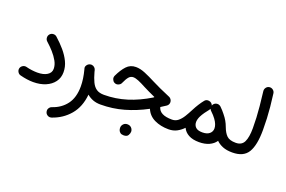

<svg xmlns="http://www.w3.org/2000/svg" viewBox="-113 -1033 2549 1712"><g transform="rotate(20 1161.0 -177.0)"><path d="M40.5 -31.2Q44.9 -49.3 61.3 -59.6Q77.6 -69.8 95.7 -65.9Q123 -58.6 151.9 -54.9Q180.7 -51.3 204.1 -51.3Q262.2 -51.3 296.6 -73Q331.1 -94.7 331.1 -132.3Q331.1 -168.5 310.8 -205.1Q290.5 -241.7 259.3 -276.6Q228 -311.5 193.8 -341.8Q179.7 -354.5 178.7 -373.8Q177.7 -393.1 189.9 -407.2Q202.6 -421.4 221.9 -422.6Q241.2 -423.8 255.4 -411.1Q302.2 -369.6 340.3 -325Q378.4 -280.3 401.1 -232.7Q423.8 -185.1 423.8 -133.8Q423.8 -80.6 394.8 -41.3Q365.7 -2 314.9 19.5Q264.2 41 198.2 41Q142.1 41 75.2 23.9Q57.1 20 46.9 3.4Q36.6 -13.2 40.5 -31.2Z M588.4 -226.1Q582 -243.7 593.3 -260.3Q604.5 -276.9 623 -281.2Q631.3 -283.2 639.2 -282.2Q653.8 -280.3 664.3 -270.5Q674.8 -260.7 678.2 -248Q680.2 -239.7 682.1 -231.4Q696.8 -177.2 714.4 -140.9Q731.9 -104.5 759 -86.2Q786.1 -67.9 830.6 -67.9H831.1Q850.1 -67.9 863.5 -54.4Q877 -41 877 -22Q877 -2.9 863.5 10.5Q850.1 23.9 831.1 23.9H830.6Q790.5 23.9 758.5 11.7Q726.6 -0.5 701.2 -22.5Q689.9 96.2 625.2 172.6Q560.5 249 461.9 282.2Q441.4 288.6 424.8 278.8Q408.2 269 403.3 252.4Q397 231 407 215.1Q417 199.2 432.1 194.3Q515.6 166.5 563.7 102.1Q611.8 37.6 611.8 -68.4Q611.8 -137.7 589.8 -221.2Q589.4 -223.6 588.4 -226.1Z M1015.6 -398.9Q1056.6 -398.9 1104.2 -379.2Q1151.9 -359.4 1206.1 -331.1Q1273.4 -296.4 1382.8 -250.5Q1395 -245.6 1402.8 -233.4Q1410.6 -221.2 1410.6 -208Q1410.6 -183.1 1389.2 -168.9Q1364.3 -152.3 1340.3 -137.7Q1357.9 -67.9 1475.6 -67.9H1476.1Q1495.1 -67.9 1508.5 -54.4Q1522 -41 1522 -22Q1522 -2.9 1508.5 10.5Q1495.1 23.9 1476.1 23.9H1475.6Q1400.9 23.9 1342.3 -4.2Q1283.7 -32.2 1259.3 -91.3Q1156.2 -36.1 1050.5 -6.1Q944.8 23.9 831.1 23.9Q812 23.9 798.3 10Q784.7 -3.9 784.7 -22Q784.7 -40.5 798.3 -54.2Q812 -67.9 831.1 -67.9Q940.4 -67.9 1044.9 -100.3Q1149.4 -132.8 1254.9 -197.3Q1257.3 -200.7 1260.7 -203.6Q1228.5 -218.3 1200.4 -231.4Q1172.4 -244.6 1147 -257.8Q1105.5 -280.3 1075.4 -292.7Q1045.4 -305.2 1023.9 -305.2Q1000.5 -305.2 983.4 -285.9Q966.3 -266.6 946.3 -221.7Q940.4 -207 920.2 -198.7Q899.9 -190.4 879.9 -202.6Q867.2 -210.9 861.3 -227.5Q855.5 -244.1 863.3 -261.2Q892.6 -323.7 927.5 -361.3Q962.4 -398.9 1015.6 -398.9ZM1066.9 157.2Q1066.9 137.7 1081.3 122.3Q1095.7 106.9 1118.7 106.9Q1134.8 106.9 1146 113.5Q1157.2 120.1 1163.6 130.4Q1171.9 142.6 1171.9 157.7Q1171.9 173.8 1161.1 192.6Q1150.4 211.4 1118.7 211.4Q1097.7 211.4 1086.4 202.1Q1075.2 192.9 1070.8 180.7Q1066.9 170.4 1066.9 157.2Z M1430.2 -22Q1430.2 -41 1443.6 -54.4Q1457 -67.9 1476.1 -67.9Q1508.8 -67.9 1533.4 -87.6Q1558.1 -107.4 1578.4 -140.1Q1598.6 -172.9 1618.7 -212.4Q1634.3 -243.2 1652.6 -272Q1670.9 -300.8 1688.5 -322.3L1689.5 -323.7Q1704.1 -341.3 1728.5 -338.4Q1742.7 -336.9 1753.4 -328.1Q1763.2 -319.8 1767.6 -307.1Q1771 -317.9 1778.8 -325.2Q1786.1 -332 1794.9 -335.4Q1794.9 -335.4 1795.4 -335.4Q1796.4 -335.4 1797.4 -335.9Q1797.9 -336.4 1798.3 -336.4Q1798.8 -336.4 1799.8 -336.4Q1800.3 -336.9 1801.3 -336.9Q1801.8 -336.9 1801.8 -337.4Q1803.2 -337.4 1804.2 -337.4Q1804.2 -337.4 1804.2 -337.4Q1805.7 -337.9 1806.6 -337.9Q1806.6 -337.9 1807.1 -337.9Q1808.1 -337.9 1809.1 -337.9Q1809.1 -337.9 1809.6 -337.9Q1810.5 -337.9 1811.5 -337.9Q1811.5 -337.9 1812 -337.9Q1813 -337.9 1814 -337.9Q1814 -337.9 1814.5 -337.9Q1815.4 -337.9 1816.9 -337.9Q1816.9 -337.9 1816.9 -337.9Q1818.4 -337.4 1819.3 -337.4Q1819.3 -337.4 1819.3 -337.4Q1820.8 -336.9 1821.8 -336.9Q1821.8 -336.9 1821.8 -336.9Q1823.2 -336.4 1824.2 -335.9Q1824.2 -335.9 1824.2 -335.9Q1835 -333 1842.8 -325.7Q1869.6 -299.8 1890.1 -273.4Q1912.1 -246.6 1926 -222.4Q1939.9 -198.2 1950.2 -169.9Q1968.8 -119.6 1995.4 -93.8Q2022 -67.9 2080.6 -67.9H2081.1Q2100.1 -67.9 2113.5 -54.4Q2127 -41 2127 -22Q2127 -2.9 2113.5 10.5Q2100.1 23.9 2081.1 23.9H2080.6Q2026.9 23.9 1989.7 8.8Q1952.6 -6.3 1928.2 -30.8Q1906.2 2 1866 20.3Q1825.7 38.6 1771.5 38.6Q1710.4 38.6 1671.6 17.3Q1632.8 -3.9 1615.7 -41Q1589.8 -13.2 1555.4 5.4Q1521 23.9 1476.1 23.9Q1457 23.9 1443.6 10.5Q1430.2 -2.9 1430.2 -22ZM1778.3 -259.8Q1770.5 -266.1 1767.1 -276.4Q1764.2 -269 1759.3 -263.2Q1744.6 -246.1 1728 -222.4Q1711.4 -198.7 1700.7 -177.2Q1686 -146.5 1686 -121.6Q1686 -91.8 1705.6 -72.5Q1725.1 -53.2 1769.5 -53.2Q1813.5 -53.2 1836.7 -73Q1859.9 -92.8 1859.9 -123Q1859.9 -160.6 1827.6 -205.1Q1817.9 -218.3 1806.6 -231Q1794.4 -244.6 1779.3 -258.8L1778.3 -259.8Z M2035.2 -22Q2035.2 -41 2048.6 -54.4Q2062 -67.9 2081.1 -67.9Q2137.7 -67.9 2159.2 -112.5Q2180.7 -157.2 2180.7 -242.7Q2180.7 -294.9 2178.2 -343Q2175.8 -391.1 2170.4 -448.5Q2165 -505.9 2155.3 -585.4Q2153.3 -604 2164.8 -619.4Q2176.3 -634.8 2194.8 -637.2Q2213.4 -639.6 2228.8 -627.9Q2244.1 -616.2 2246.6 -597.7Q2255.9 -528.3 2261 -473.4Q2266.1 -418.5 2268.6 -367.4Q2271 -316.4 2271 -258.3Q2271 -114.3 2229.2 -45.2Q2187.5 23.9 2081.1 23.9Q2062 23.9 2048.6 10.5Q2035.2 -2.9 2035.2 -22Z"/></g></svg>

Font: Mikhak Medium
Style: Regular
Weight: 500
Designer: Amin Abedi
Version: Version 3.3